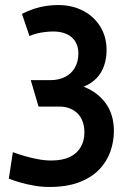

<svg xmlns="http://www.w3.org/2000/svg" viewBox="-20 -730 501 762"><path d="M102 -412 133 -307H215Q239 -307 257.5 -299.5Q276 -292 289 -278.5Q302 -265 308.5 -246Q315 -227 315 -204Q315 -172 300.5 -146.5Q286 -121 257 -107Q228 -93 183 -93Q158 -93 131.5 -98Q105 -103 82 -109.5Q59 -116 45 -121Q31 -126 31 -126L15 -21Q15 -21 28.5 -16Q42 -11 65 -4.5Q88 2 117 7Q146 12 176 12Q246 12 295 -7Q344 -26 374 -57.5Q404 -89 418 -128.5Q432 -168 432 -210Q432 -275 400 -319.5Q368 -364 312 -386Q344 -399 364 -420.5Q384 -442 393.5 -470.5Q403 -499 403 -531Q403 -584 378 -624.5Q353 -665 309.5 -687.5Q266 -710 211 -710Q187 -710 163 -706.5Q139 -703 115 -695Q91 -687 67 -675L97 -587Q110 -593 126 -597Q142 -601 159 -603Q176 -605 191 -605Q215 -605 233.5 -599Q252 -593 265 -581.5Q278 -570 284.5 -554Q291 -538 291 -518Q291 -485 277 -461Q263 -437 238 -424.5Q213 -412 181 -412Z"/></svg>

Font: Advent Pro
Style: Bold
Weight: 700
Designer: VivaRado, Andreas Kalpakidis
Foundry: VivaRado, Andreas Kalpakidis
Version: Version 3.000